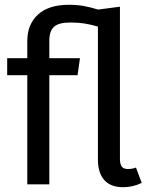

<svg xmlns="http://www.w3.org/2000/svg" viewBox="-20 -770 637 802"><path d="M572 -6Q535 12 494 12Q443 12 416 -17.5Q389 -47 389 -104V-659Q358 -668 332 -672Q306 -676 274 -676Q225 -676 205.5 -658Q186 -640 186 -600V-527H314L304 -456H186V0H94V-456H10V-527H94V-599Q94 -668 138.5 -709Q183 -750 268 -750Q302 -750 329.5 -745Q357 -740 390 -730L481 -742V-106Q481 -85 488.5 -74.5Q496 -64 514 -64Q533 -64 548 -70Z"/></svg>

Font: Fira Sans
Style: Regular
Weight: 400
Designer: bBox Type GmbH & Carrois Corporate GbR & Edenspiekermann AG
Foundry: bBox Type GmbH & Carrois Corporate GbR & Edenspiekermann AG
Version: Version 4.301